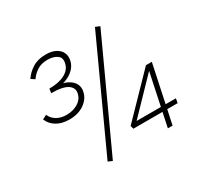

<svg xmlns="http://www.w3.org/2000/svg" viewBox="-143 -841 1059 1021"><g transform="rotate(-30 386.5 -330.5)"><path d="M191 -478 192 -493Q244 -493 275 -478.5Q306 -464 318 -440.5Q330 -417 322 -389Q313 -352 276.5 -327Q240 -302 186 -302Q140 -302 108 -321.5Q76 -341 64 -373L90 -386Q102 -359 127 -345Q152 -331 186 -331Q224 -331 254 -348.5Q284 -366 292 -397Q301 -431 272 -451.5Q243 -472 171 -472L175 -498Q233 -498 269.5 -517Q306 -536 314 -570Q323 -605 300 -620.5Q277 -636 243 -636Q203 -636 177 -618.5Q151 -601 136 -578L113 -593Q133 -623 166 -644Q199 -665 248 -665Q285 -665 309 -652Q333 -639 342.5 -617.5Q352 -596 345 -568Q339 -543 318.5 -522.5Q298 -502 266 -490.5Q234 -479 191 -478ZM275 4 249 -7 549 -661 576 -650ZM450 -110 682 -349H718L644 0H615L686 -336H702L481 -107L468 -117H732L727 -90H455Z"/></g></svg>

Font: Ysabeau Office ExtraLight
Style: Italic
Weight: 250
Italic angle: -12°
Designer: Christian Thalmann (Catharsis Fonts)
Version: Version 2.001;gftools[0.9.30]; featfreeze: tnum,lnum,ss02